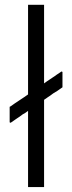

<svg xmlns="http://www.w3.org/2000/svg" viewBox="-20 -757 295 785"><path d="M160.2 -416Q166 -419.9 170.9 -423.8Q176.8 -427.7 182.6 -431.6Q188.5 -435.5 194.3 -439.5Q200.2 -443.4 206.1 -447.3Q211.9 -452.1 218.8 -456.1Q224.6 -460 231.4 -464.8Q232.4 -463.9 233.4 -463.9Q234.4 -463.9 235.4 -462.9Q235.4 -460.9 235.4 -458Q235.4 -455.1 235.4 -453.1Q235.4 -451.2 235.4 -449.2Q235.4 -447.3 235.4 -446.3Q235.4 -442.4 235.4 -438.5Q235.4 -434.6 235.4 -430.7Q235.4 -426.8 235.4 -422.9Q235.4 -418.9 235.4 -415Q235.4 -411.1 235.4 -408.2Q235.4 -404.3 235.4 -400.4Q234.4 -399.4 233.4 -398.4Q232.4 -398.4 231.4 -397.5Q223.6 -391.6 214.8 -385.7Q206.1 -380.9 197.3 -375Q191.4 -371.1 185.5 -366.2Q179.7 -362.3 173.8 -358.4Q170.9 -356.4 167 -353.5Q163.1 -351.6 160.2 -348.6Q160.2 -309.6 160.2 -270.5Q160.2 -231.4 160.2 -192.4Q160.2 -165 160.2 -137.7Q160.2 -110.4 160.2 -82Q160.2 -59.6 160.2 -37.1Q160.2 -14.6 160.2 7.8Q158.2 7.8 156.2 7.8Q154.3 7.8 152.3 7.8Q146.5 7.8 141.6 7.8Q135.7 7.8 129.9 7.8Q126 7.8 122.1 7.8Q118.2 7.8 114.3 7.8Q109.4 7.8 104.5 7.8Q99.6 7.8 94.7 7.8Q94.7 5.9 94.7 3.9Q94.7 2 94.7 0Q94.7 -36.1 94.7 -72.3Q94.7 -108.4 94.7 -144.5Q94.7 -168.9 94.7 -194.3Q94.7 -218.8 94.7 -244.1Q94.7 -258.8 94.7 -273.4Q94.7 -289.1 94.7 -303.7Q89.8 -299.8 84 -295.9Q78.1 -292 72.3 -289.1Q66.4 -284.2 60.5 -280.3Q54.7 -276.4 48.8 -272.5Q43 -268.6 36.1 -263.7Q30.3 -259.8 23.4 -254.9Q22.5 -255.9 19.5 -256.8Q19.5 -260.7 19.5 -266.6Q19.5 -272.5 19.5 -278.3Q19.5 -284.2 19.5 -289.1Q19.5 -293 19.5 -296.9Q19.5 -300.8 19.5 -304.7Q19.5 -308.6 19.5 -312.5Q19.5 -316.4 19.5 -320.3Q20.5 -320.3 21.5 -321.3Q22.5 -321.3 23.4 -322.3Q32.2 -328.1 40 -334Q48.8 -339.8 57.6 -345.7Q63.5 -349.6 69.3 -353.5Q75.2 -357.4 81.1 -361.3Q84 -363.3 87.9 -366.2Q91.8 -368.2 94.7 -371.1Q94.7 -411.1 94.7 -451.2Q94.7 -492.2 94.7 -532.2Q94.7 -560.5 94.7 -588.9Q94.7 -617.2 94.7 -645.5Q94.7 -668 94.7 -691.4Q94.7 -714.8 94.7 -737.3Q96.7 -737.3 98.6 -737.3Q100.6 -737.3 102.5 -737.3Q108.4 -737.3 114.3 -737.3Q119.1 -737.3 125 -737.3Q128.9 -737.3 132.8 -737.3Q136.7 -737.3 140.6 -737.3Q145.5 -737.3 150.4 -737.3Q155.3 -737.3 160.2 -737.3Q160.2 -735.4 160.2 -733.4Q160.2 -731.4 160.2 -730.5Q160.2 -692.4 160.2 -655.3Q160.2 -618.2 160.2 -581.1Q160.2 -555.7 160.2 -529.3Q160.2 -503.9 160.2 -478.5Q160.2 -469.7 160.2 -461.9Q160.2 -453.1 160.2 -444.3Q160.2 -437.5 160.2 -430.7Q160.2 -422.9 160.2 -416Z"/></svg>

Font: LeFont
Style: Light
Weight: 300
Designer: Leryon MEDIA
Version: Version 1.0